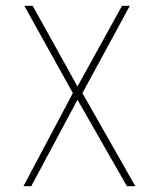

<svg xmlns="http://www.w3.org/2000/svg" viewBox="-20 -644 540 664"><path d="M61 0 232 -322 64 -624H93L248 -345L402 -624H429L265 -322L448 0H419L248 -299L88 0Z"/></svg>

Font: Inconsolata ExtraLight
Style: Regular
Weight: 200
Monospace: yes
Designer: Raph Levien, Cyreal, Brenton Simpson
Foundry: Raph Levien, Cyreal, Google
Version: Version 3.001; ttfautohint (v1.8.2.53-6de2)